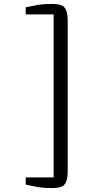

<svg xmlns="http://www.w3.org/2000/svg" viewBox="-20 -824 464 981"><path d="M244 137Q205 137 174 131.8Q143 126.5 111.5 119V82.5H254V-750.5H111.5V-787Q141 -793 171.8 -798.5Q202.5 -804 244 -804Q275 -804 293 -797.2Q311 -790.5 318.5 -770.8Q326 -751 326 -711.5V44.5Q326 84 318.5 103.8Q311 123.5 293 130.2Q275 137 244 137Z"/></svg>

Font: Merriweather 20pt Light
Style: Regular
Weight: 300
Version: Version 2.100